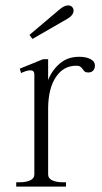

<svg xmlns="http://www.w3.org/2000/svg" viewBox="-20 -690 378 710"><path d="M100 -546 89 -561 199 -654Q217 -670 232 -670Q241 -670 246.5 -664.5Q252 -659 252 -651Q252 -634 230 -621ZM331 -448Q331 -436 324.5 -429Q318 -422 307 -422Q298 -422 294 -425Q290 -428 286 -434Q282 -440 277 -443.5Q272 -447 262 -447Q215 -447 187 -405.5Q159 -364 158 -292V-45Q158 -30 173.5 -23Q189 -16 211 -16H224V0H40V-16H54Q76 -16 91.5 -23Q107 -30 107 -45V-415Q107 -430 92 -430Q80 -430 58 -420L53 -436L139 -471H158V-394Q172 -430 201 -455Q230 -480 273 -480Q298 -480 314.5 -471.5Q331 -463 331 -448Z"/></svg>

Font: Taviraj ExtraLight
Style: Regular
Weight: 200
Designer: Katatrad Team
Foundry: CadsonDemak
Version: Version 1.030